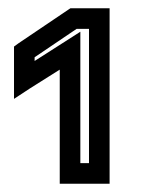

<svg xmlns="http://www.w3.org/2000/svg" viewBox="-20 -694 345 466"><path d="M246 -273V-649V-674H221H159H151L145 -670L25 -589L14 -581V-568V-500V-454L52 -479L125 -525V-273V-248H150H221H246V-273ZM196 -298H175V-571V-617L136 -592L64 -546V-555L166 -624H196V-298Z"/></svg>

Font: Gamestation DisplayOutline
Style: Regular
Weight: 400
Designer: Jonas Hecksher
Foundry: Jonas Hecksher, Playtypeª, e-types AS
Version: Version 1.003